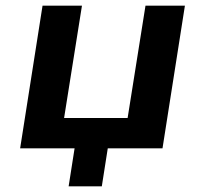

<svg xmlns="http://www.w3.org/2000/svg" viewBox="-20 -523 723 677"><path d="M222 134 243 0H51L130 -503H269L206 -107H430L493 -503H632L553 0H360L339 134Z"/></svg>

Font: Nunito Sans 6pt
Style: Bold Italic
Weight: 700
Italic angle: -9°
Version: Version 3.101;gftools[0.9.27]